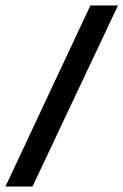

<svg xmlns="http://www.w3.org/2000/svg" viewBox="-55 -653 452 703"><path d="M377 -633 64 30H-35L276 -633Z"/></svg>

Font: Tajawal
Style: Bold
Weight: 700
Designer: Boutros Fonts
Foundry: Created by Boutros International 2017
Version: Version 1.700